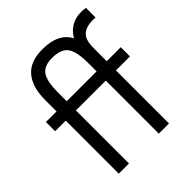

<svg xmlns="http://www.w3.org/2000/svg" viewBox="-196 -835 960 960"><g transform="rotate(-45 284.0 -355.0)"><path d="M445 -534V-440H544V-375H445V0H373V-375H162V0H90V-375H15V-440H90V-521Q90 -612 131.5 -661Q173 -710 259 -710Q372 -710 410 -637Q450 -705 529 -705Q545 -705 560 -702V-634Q553 -635 542 -635Q494 -635 469.5 -613Q445 -591 445 -534ZM162 -440H373V-501Q373 -580 349.5 -612.5Q326 -645 263 -645Q206 -645 184 -612.5Q162 -580 162 -501Z"/></g></svg>

Font: Tilda Sans
Style: Regular
Weight: 400
Designer: ParaType Ltd
Foundry: ParaType Ltd
Version: Version 1.002W